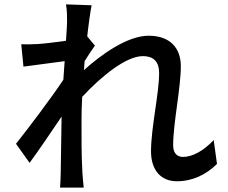

<svg xmlns="http://www.w3.org/2000/svg" viewBox="-20 -818 1040 876"><path d="M955 -179C910 -131 859 -102 815 -102C784 -102 770 -124 770 -155C770 -256 805 -416 805 -516C805 -598 757 -655 658 -655C561 -655 440 -568 363 -498C364 -512 365 -525 366 -539C382 -564 400 -592 413 -610L378 -652C385 -716 393 -769 398 -794L281 -798C286 -771 286 -743 286 -718C286 -707 284 -675 281 -632C234 -625 182 -619 151 -617C123 -616 102 -615 77 -616L87 -514C147 -522 229 -533 275 -539C273 -511 271 -482 269 -454C216 -374 108 -231 53 -162L115 -75C157 -132 215 -218 261 -286C259 -176 258 -119 257 -27C257 -11 255 21 254 38H362C360 18 357 -11 356 -29C351 -119 352 -190 352 -276C352 -307 353 -341 355 -376C441 -469 555 -562 632 -562C679 -562 706 -538 706 -485C706 -391 669 -236 669 -127C669 -39 717 9 786 9C859 9 920 -21 970 -70Z"/></svg>

Font: Noto Sans CJK JP Medium
Style: Regular
Weight: 500
Designer: Ryoko NISHIZUKA (kana & ideographs); Paul D. Hunt (Latin, Greek & Cyrillic); Wenlong ZHANG (bopomofo); Sandoll Communica
Foundry: Adobe Systems Incorporated
Version: Version 1.004;PS 1.004;hotconv 1.0.82;makeotf.lib2.5.63406